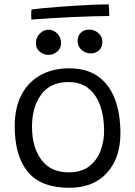

<svg xmlns="http://www.w3.org/2000/svg" viewBox="-20 -852 626 888"><path d="M300.5 16.5Q169.5 16.5 108.8 -57Q48 -130.5 48 -268.5Q48 -354 79.5 -413.8Q111 -473.5 167.8 -504.8Q224.5 -536 300 -536Q381.5 -536 434 -498.2Q486.5 -460.5 511.8 -392.8Q537 -325 537 -235.5Q537 -120.5 474.2 -52Q411.5 16.5 300.5 16.5ZM297 -55Q357.5 -55 393.5 -83.5Q429.5 -112 445.5 -156Q461.5 -200 461.5 -246Q461.5 -311.5 443.8 -362.5Q426 -413.5 389.5 -443Q353 -472.5 296 -472.5Q213.5 -472.5 170.8 -415Q128 -357.5 128 -265.5Q128 -172 171 -113.5Q214 -55 297 -55ZM400 -605Q375.5 -605 357.2 -621.2Q339 -637.5 339 -662.5Q339 -687 354.2 -701Q369.5 -715 392 -715Q417 -715 435.2 -699Q453.5 -683 453.5 -658Q453.5 -633 437.8 -619Q422 -605 400 -605ZM205 -598Q182.5 -598 164.2 -612.8Q146 -627.5 146 -652Q146 -678.5 163.8 -696.5Q181.5 -714.5 204 -714.5Q228 -714.5 245.2 -696.5Q262.5 -678.5 262.5 -652.5Q262.5 -629 244.8 -613.5Q227 -598 205 -598ZM485.5 -778Q452 -778 406.2 -776.5Q360.5 -775 310 -772.8Q259.5 -770.5 211.2 -767.5Q163 -764.5 125 -761.5Q124 -772.5 124.2 -785.5Q124.5 -798.5 126 -808Q141.5 -810.5 174.5 -813.8Q207.5 -817 250 -820.2Q292.5 -823.5 337 -826.2Q381.5 -829 420 -830.5Q458.5 -832 482.5 -832Q483.5 -826.5 484.5 -810.5Q485.5 -794.5 485.5 -778Z"/></svg>

Font: Grandstander Light
Style: Regular
Weight: 300
Designer: Tyler Finck
Foundry: Etcetera Type Co
Version: Version 1.200; ttfautohint (v1.8.3)